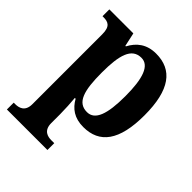

<svg xmlns="http://www.w3.org/2000/svg" viewBox="-217 -673 1035 1035"><g transform="rotate(45 301.0 -155.0)"><path d="M12 236H321V184H298C272 184 233 176 233 119V51C233 17 230 -38 227 -67H233C260 -19 301 12 370 12C493 12 559 -73 559 -266C559 -460 492 -546 368 -546C296 -546 252 -510 225 -458H221L204 -536H21V-484H28C63 -484 89 -475 89 -414V119C89 176 50 184 23 184H12ZM327 -59C254 -59 233 -128 233 -267C233 -399 254 -474 328 -474C388 -474 413 -400 413 -266C413 -129 388 -59 327 -59Z"/></g></svg>

Font: Noto Serif Tamil SemiCondensed
Style: Bold
Weight: 700
Width: 4
Designer: Indian Type Foundry, Tom Grace, and the Monotype Design Team
Foundry: Monotype Imaging Inc.
Version: Version 2.004